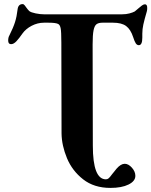

<svg xmlns="http://www.w3.org/2000/svg" viewBox="-20 -719 740 939"><path d="M281 -66 280 -511Q280 -565 276.5 -581.5Q273 -598 264 -602Q252 -608 217 -608H195Q164 -608 135 -593Q106 -578 89 -554Q74 -532 60.5 -517.5Q47 -503 34 -503Q20 -503 20 -521Q20 -536 26 -546Q45 -584 53.5 -611Q62 -638 66 -673Q69 -699 91 -699Q96 -699 101.5 -692Q107 -685 108 -683Q116 -672 123 -665Q132 -658 154.5 -653.5Q177 -649 195 -649H577Q597 -649 613.5 -653.5Q630 -658 639 -663Q638 -662 658 -679Q666 -686 674 -692Q682 -698 689 -698Q700 -698 700 -680Q700 -669 698 -663Q686 -622 681 -599Q676 -576 676 -554V-535Q676 -498 659 -498Q650 -498 644 -507Q638 -516 631 -538Q619 -575 597 -591.5Q575 -608 533 -608H481Q462 -608 452 -600.5Q442 -593 437.5 -570.5Q433 -548 433 -502L434 -7Q434 158 498 158Q506 158 512 152.5Q518 147 529 132Q533 128 538 121Q543 114 550 106Q571 82 590 82Q608 82 625 101Q642 120 642 141Q642 167 608.5 183.5Q575 200 520 200Q440 200 386.5 158Q333 116 307.5 54.5Q282 -7 281 -66Z"/></svg>

Font: EB Garamond
Style: Bold
Weight: 700
Designer: Georg Duffner and Octavio Pardo
Foundry: Georg Duffner
Version: Version 1.000; ttfautohint (v1.6)